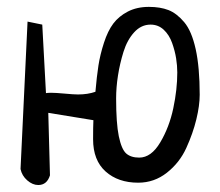

<svg xmlns="http://www.w3.org/2000/svg" viewBox="-20 -525 643 561"><path d="M121.1 -195.3 126 -12.7Q117.2 15.6 91.8 15.6Q75.2 15.6 59.6 2Q43.9 -11.7 40 -31.2L60.5 -461.9L103.5 -453.1Q114.3 -258.8 114.3 -252.9Q119.1 -253.9 129.9 -253.9Q142.6 -253.9 168.9 -251.5Q195.3 -249 208 -249Q236.3 -249 258.8 -256.8Q262.7 -301.8 267.6 -333.5Q272.5 -365.2 283.7 -399.9Q294.9 -434.6 311 -456.1Q327.1 -477.5 353.5 -491.2Q379.9 -504.9 415 -504.9Q448.2 -504.9 472.2 -495.6Q496.1 -486.3 518.1 -460.4Q540 -434.6 551.8 -381.3Q563.5 -328.1 563.5 -248Q563.5 -216.8 553.7 -176.3Q543.9 -135.7 524.4 -92.8Q504.9 -49.8 467.8 -20.5Q430.7 8.8 383.8 8.8Q325.2 8.8 288.6 -23.9Q252 -56.6 252 -118.2Q252 -154.3 252.9 -173.8ZM498 -313.5Q498 -333 494.6 -354.5Q491.2 -376 482.9 -399.4Q474.6 -422.9 458.5 -438Q442.4 -453.1 419.9 -453.1Q392.6 -453.1 372.1 -430.7Q351.6 -408.2 340.8 -373.5Q330.1 -338.9 324.7 -304.2Q319.3 -269.5 319.3 -237.3Q319.3 -165 327.1 -127Q335 -88.9 348.6 -76.7Q362.3 -64.5 386.7 -64.5Q421.9 -64.5 448.2 -108.9Q474.6 -153.3 486.3 -208.5Q498 -263.7 498 -313.5Z"/></svg>

Font: Neucha
Style: Regular
Weight: 400
Designer: Jovanny Lemonad
Foundry: Jovanny Lemonad
Version: Version 001.001